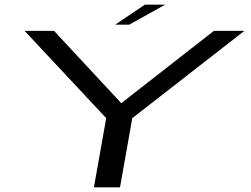

<svg xmlns="http://www.w3.org/2000/svg" viewBox="-20 -808 1082 828"><path d="M385 0 438 -298.5 86 -675H213L503 -363L902.5 -675H1034L550.5 -298.5L497.5 0ZM476.5 -701.5 605 -788H692.5L537 -701.5Z"/></svg>

Font: Anybody UltraExpanded Regular
Style: Italic
Weight: 400
Width: 9
Italic angle: -10°
Designer: Tyler Finck
Foundry: Etcetera Type Company
Version: Version 1.010; ttfautohint (v1.8.3) -l 8 -r 50 -G 200 -x 14 